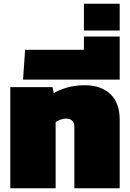

<svg xmlns="http://www.w3.org/2000/svg" viewBox="-20 -1005 694 1025"><path d="M35 0V-540H260L267 -508Q295 -525 338 -537.5Q381 -550 432 -550Q519 -550 569 -503Q619 -456 619 -366V0H377V-328Q377 -372 331 -372Q321 -372 302.5 -366Q284 -360 277 -352V0Z M103 -580 114 -739H428V-810H619V-580Z M428 -842V-985H619V-842Z"/></svg>

Font: Kanit Black
Style: Regular
Weight: 900
Designer: Katatrad Team
Foundry: CadsonDemak
Version: Version 2.000; ttfautohint (v1.8.3)